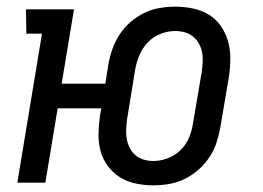

<svg xmlns="http://www.w3.org/2000/svg" viewBox="-20 -548 790 576"><path d="M440 8Q413 8 387 2.5Q361 -3 340 -16Q319 -29 303.5 -50Q288 -71 281.5 -95.5Q275 -120 275.5 -147Q276 -174 280 -201L284 -223H153L116 0H32L106 -447H59L58 -520H202L165 -297H296L305 -354Q309 -377 317 -400Q325 -423 338.5 -444Q352 -465 371 -481.5Q390 -498 412.5 -509Q435 -520 459 -524Q483 -528 506 -528Q533 -528 559 -522.5Q585 -517 606.5 -504Q628 -491 642.5 -470Q657 -449 664 -424.5Q671 -400 671 -373Q671 -346 667 -319L641 -166Q637 -143 629.5 -120Q622 -97 608 -76Q594 -55 575 -38.5Q556 -22 533.5 -11Q511 0 487 4Q463 8 440 8ZM440 -65Q462 -65 484 -73.5Q506 -82 522.5 -98.5Q539 -115 547.5 -136Q556 -157 559 -178L585 -331Q587 -346 588 -361Q589 -376 586.5 -390Q584 -404 577 -416.5Q570 -429 559.5 -438Q549 -447 534.5 -451Q520 -455 505 -455Q484 -455 462 -446.5Q440 -438 424 -421.5Q408 -405 399 -384Q390 -363 386 -342L361 -189Q359 -174 358.5 -159Q358 -144 360.5 -130Q363 -116 369.5 -103.5Q376 -91 387 -82Q398 -73 411.5 -69Q425 -65 440 -65Z"/></svg>

Font: Iosevka Plex Etoile
Style: Italic
Weight: 400
Italic angle: -9°
Designer: Belleve Invis
Foundry: Belleve Invis
Version: Version 25.1.1; ttfautohint (v1.8.4)